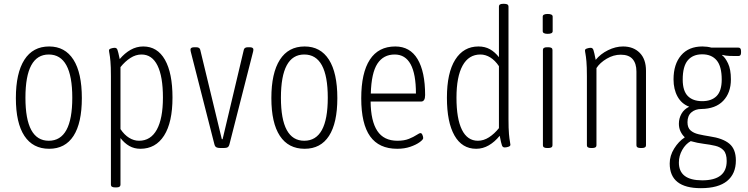

<svg xmlns="http://www.w3.org/2000/svg" viewBox="-20 -772 3914 1004"><path d="M237 6Q152 6 107.5 -61.5Q63 -129 63 -259Q63 -390 107.5 -459.5Q152 -529 237 -529Q320 -529 364 -460Q408 -391 408 -259Q408 -129 364.5 -61.5Q321 6 237 6ZM235 -36Q358 -36 358 -261Q358 -487 235 -487Q113 -487 113 -261Q113 -36 235 -36Z M582 208Q560 208 560 194V-373Q560 -424 557.5 -451Q555 -478 552.5 -490.5Q550 -503 550 -509Q550 -515 560.5 -518.5Q571 -522 580 -522Q590 -522 594 -512Q598 -502 606 -463Q632 -494 663 -511.5Q694 -529 729 -529Q803 -529 842.5 -459.5Q882 -390 882 -262Q882 -132 838 -63Q794 6 714 6Q682 6 656.5 -8.5Q631 -23 610 -50V194Q610 208 589 208ZM707 -36Q768 -36 800 -94Q832 -152 832 -262Q832 -372 803.5 -429.5Q775 -487 720 -487Q690 -487 662 -469Q634 -451 610 -421V-97Q630 -67 655 -51.5Q680 -36 707 -36Z M1132 2Q1118 2 1111 -2Q1104 -6 1101 -18L979 -496Q978 -499 977 -504.5Q976 -510 976 -513Q976 -525 997 -525H1005Q1024 -525 1027 -512L1140 -44H1144L1255 -512Q1258 -525 1277 -525H1285Q1305 -525 1305 -513Q1305 -506 1302 -496L1180 -18Q1177 -6 1170.5 -2Q1164 2 1150 2Z M1573 6Q1488 6 1443.5 -61.5Q1399 -129 1399 -259Q1399 -390 1443.5 -459.5Q1488 -529 1573 -529Q1656 -529 1700 -460Q1744 -391 1744 -259Q1744 -129 1700.5 -61.5Q1657 6 1573 6ZM1571 -36Q1694 -36 1694 -261Q1694 -487 1571 -487Q1449 -487 1449 -261Q1449 -36 1571 -36Z M2057 6Q1962 6 1915.5 -59Q1869 -124 1869 -258Q1869 -391 1914 -460Q1959 -529 2047 -529Q2124 -529 2163.5 -463Q2203 -397 2203 -275Q2203 -241 2182 -241H1918Q1919 -139 1953 -87.5Q1987 -36 2058 -36Q2094 -36 2118.5 -46Q2143 -56 2158 -66Q2173 -76 2179 -76Q2185 -76 2189 -66.5Q2193 -57 2193 -50Q2193 -42 2174.5 -28.5Q2156 -15 2125.5 -4.5Q2095 6 2057 6ZM1919 -283H2155Q2155 -487 2044 -487Q1985 -487 1953.5 -439Q1922 -391 1919 -283Z M2470 6Q2396 6 2356.5 -63.5Q2317 -133 2317 -261Q2317 -391 2360.5 -460Q2404 -529 2482 -529Q2516 -529 2542 -514.5Q2568 -500 2589 -473V-738Q2589 -752 2610 -752H2617Q2639 -752 2639 -738V-150Q2639 -99 2641.5 -71.5Q2644 -44 2646.5 -32Q2649 -20 2649 -15Q2649 -8 2638.5 -4.5Q2628 -1 2619 -1Q2609 -1 2605 -11Q2601 -21 2593 -62Q2567 -30 2536 -12Q2505 6 2470 6ZM2479 -36Q2509 -36 2537 -54Q2565 -72 2589 -102V-426Q2569 -456 2544 -471.5Q2519 -487 2492 -487Q2431 -487 2399 -429Q2367 -371 2367 -261Q2367 -151 2395.5 -93.5Q2424 -36 2479 -36Z M2841 2Q2819 2 2819 -12V-511Q2819 -525 2841 -525H2847Q2869 -525 2869 -511V-12Q2869 2 2847 2ZM2844 -595Q2818 -595 2818 -609V-685Q2818 -699 2844 -699Q2870 -699 2870 -685V-609Q2870 -595 2844 -595Z M3071 2Q3049 2 3049 -12V-373Q3049 -424 3046.5 -451Q3044 -478 3041.5 -490.5Q3039 -503 3039 -509Q3039 -515 3049.5 -518.5Q3060 -522 3069 -522Q3079 -522 3083 -511Q3087 -500 3095 -459Q3120 -490 3159.5 -509.5Q3199 -529 3238 -529Q3292 -529 3325 -496Q3358 -463 3358 -402V-12Q3358 2 3336 2H3330Q3308 2 3308 -12V-398Q3308 -440 3288 -463Q3268 -486 3226 -486Q3188 -486 3152.5 -465Q3117 -444 3099 -416V-12Q3099 2 3077 2Z M3645 212Q3482 212 3482 83Q3482 42 3505.5 4.5Q3529 -33 3560 -53V-55Q3547 -67 3538.5 -85Q3530 -103 3530 -125Q3530 -153 3543.5 -177Q3557 -201 3584 -214Q3544 -229 3523 -267Q3502 -305 3502 -357Q3502 -436 3541.5 -482.5Q3581 -529 3653 -529Q3678 -529 3700 -523H3841Q3855 -523 3855 -505V-496Q3855 -479 3841 -479Q3818 -479 3796.5 -479.5Q3775 -480 3757 -485L3756 -483Q3772 -472 3787 -440.5Q3802 -409 3802 -357Q3802 -287 3762 -245Q3722 -203 3647 -202Q3616 -202 3595.5 -184.5Q3575 -167 3575 -133Q3575 -104 3591 -90Q3607 -76 3633 -70Q3659 -64 3691 -59Q3760 -49 3794 -20.5Q3828 8 3828 67Q3828 137 3782 174.5Q3736 212 3645 212ZM3652 -243Q3701 -243 3727.5 -270Q3754 -297 3754 -356Q3754 -425 3727.5 -456.5Q3701 -488 3652 -488Q3603 -488 3576.5 -456.5Q3550 -425 3550 -356Q3550 -297 3576.5 -270Q3603 -243 3652 -243ZM3652 171Q3780 171 3780 70Q3780 32 3764 14.5Q3748 -3 3720.5 -9.5Q3693 -16 3660 -20Q3627 -24 3592 -34Q3565 -19 3547.5 12Q3530 43 3530 78Q3530 171 3652 171Z"/></svg>

Font: Asap Condensed ExtraLight
Style: Regular
Weight: 200
Width: 3
Designer: Pablo Cosgaya
Foundry: Omnibus-Type
Version: Version 3.001; ttfautohint (v1.8.4.7-5d5b)